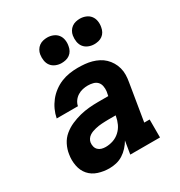

<svg xmlns="http://www.w3.org/2000/svg" viewBox="-179 -884 957 1018"><g transform="rotate(-30 300.0 -375.0)"><path d="M197 8Q162 8 129.5 -2.5Q97 -13 76 -37Q55 -61 48.5 -95.5Q42 -130 48 -164Q52 -192 65.5 -219Q79 -246 102 -265Q125 -284 152.5 -296Q180 -308 208 -315Q236 -322 264 -324.5Q292 -327 319 -327H382L387 -353Q389 -369 386 -385Q383 -401 373 -411.5Q363 -422 347.5 -426Q332 -430 316 -430Q300 -430 284 -426.5Q268 -423 253.5 -414Q239 -405 229 -391Q219 -377 216 -361H86Q91 -387 102 -411Q113 -435 129.5 -456Q146 -477 168 -493.5Q190 -510 214.5 -520Q239 -530 265 -534Q291 -538 316 -538Q338 -538 359.5 -536Q381 -534 401 -528.5Q421 -523 439.5 -513.5Q458 -504 472.5 -490Q487 -476 497.5 -458.5Q508 -441 513.5 -420.5Q519 -400 518.5 -378.5Q518 -357 514 -335L477 -110H510V0H328L341 -79Q330 -60 314.5 -43Q299 -26 280 -14Q261 -2 239.5 3Q218 8 197 8ZM236 -100Q259 -100 281.5 -107.5Q304 -115 322 -131.5Q340 -148 350 -169.5Q360 -191 364 -214L365 -219H319Q309 -219 299 -218.5Q289 -218 279 -217.5Q269 -217 259.5 -215.5Q250 -214 239.5 -211.5Q229 -209 219.5 -205.5Q210 -202 201 -196Q192 -190 186 -181Q180 -172 178 -162Q176 -149 179 -136.5Q182 -124 190.5 -115.5Q199 -107 211 -103.5Q223 -100 236 -100ZM456 -602Q438 -602 421 -609Q404 -616 393.5 -629.5Q383 -643 380 -661.5Q377 -680 380 -699Q382 -712 389 -724Q396 -736 407 -744Q418 -752 431 -755Q444 -758 456 -758Q475 -758 492 -751Q509 -744 519.5 -730.5Q530 -717 533 -698.5Q536 -680 532 -661Q530 -648 523.5 -636Q517 -624 506 -616Q495 -608 482 -605Q469 -602 456 -602ZM256 -602Q238 -602 221 -609Q204 -616 193.5 -629.5Q183 -643 180 -661.5Q177 -680 180 -699Q182 -712 189 -724Q196 -736 207 -744Q218 -752 231 -755Q244 -758 256 -758Q275 -758 292 -751Q309 -744 319.5 -730.5Q330 -717 333 -698.5Q336 -680 332 -661Q330 -648 323.5 -636Q317 -624 306 -616Q295 -608 282 -605Q269 -602 256 -602Z"/></g></svg>

Font: Iosevka Slab XBdExObl
Style: Regular
Weight: 800
Width: 7
Italic angle: -9°
Monospace: yes
Designer: Belleve Invis
Foundry: Belleve Invis
Version: Version 11.1.0; ttfautohint (v1.8.3)